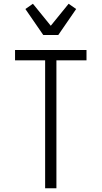

<svg xmlns="http://www.w3.org/2000/svg" viewBox="-20 -1001 540 1021"><path d="M220 0V-680H60V-735H440V-680H280V0ZM210 -815 115 -953 155 -981 250 -864 345 -981 385 -953 290 -815Z"/></svg>

Font: Iosevka Custom Light
Style: Regular
Weight: 300
Monospace: yes
Designer: Belleve Invis
Foundry: Belleve Invis
Version: Version 27.3.5